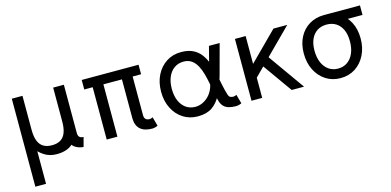

<svg xmlns="http://www.w3.org/2000/svg" viewBox="-69 -913 3100 1523"><g transform="rotate(-15 1481.0 -152.0)"><path d="M519.5 9.8Q484.4 6.3 459.5 -7.6Q434.6 -21.5 421.4 -47.4Q408.2 -73.2 408.2 -110.8V-139.6L496.1 -228.5V-110.8Q496.1 -88.9 507.1 -78.1Q518.1 -67.4 540 -67.4ZM408.2 -507.8H496.1V-228.5Q496.1 -111.3 448.5 -50.8Q400.9 9.8 301.8 9.8Q271.5 9.8 246.1 2.7Q220.7 -4.4 199 -18.3Q177.2 -32.2 156.2 -52.7V214.8H68.4V-507.8H156.2V-228.5Q156.2 -175.3 169.4 -139.6Q182.6 -104 210.4 -86.2Q238.3 -68.4 282.2 -68.4Q326.2 -68.4 354 -86.2Q381.8 -104 395 -139.6Q408.2 -175.3 408.2 -228.5Z M711.9 -454.1V0H799.8V-454.1ZM1040 -454.6H952.1V-112.3Q952.1 -81.1 960.9 -58.1Q969.7 -35.2 986.8 -20Q1003.9 -4.9 1028.3 2.4Q1052.7 9.8 1084 9.8Q1095.7 9.8 1108.9 6.3Q1122.1 2.9 1129.9 -2L1109.4 -76.2Q1105 -73.7 1097.4 -71Q1089.8 -68.4 1084 -68.4Q1073.2 -68.4 1064.9 -71Q1056.6 -73.7 1051 -79.3Q1045.4 -85 1042.7 -93.3Q1040 -101.6 1040 -112.3ZM1109.4 -429.7V-507.8H642.6V-429.7Z M1460 -439.5Q1499 -439.5 1525.6 -420.4Q1552.2 -401.4 1569.6 -369.1Q1586.9 -336.9 1597.9 -296.6Q1608.9 -256.3 1616.7 -213.9Q1624.5 -171.4 1631.8 -131.6Q1639.2 -91.8 1648.9 -61Q1657.7 -34.7 1674.3 -19Q1690.9 -3.4 1715.6 3.2Q1740.2 9.8 1772 9.8Q1783.7 9.8 1796.9 6.3Q1810.1 2.9 1817.9 -2L1797.4 -76.2Q1793 -73.7 1785.4 -71Q1777.8 -68.4 1772 -68.4Q1755.9 -68.4 1745.6 -74Q1735.4 -79.6 1731 -92.8Q1717.8 -133.3 1708.5 -180.4Q1699.2 -227.5 1689.2 -275.1Q1679.2 -322.8 1663.6 -366.2Q1647.9 -409.7 1622.8 -443.8Q1597.7 -478 1558.1 -497.8Q1518.6 -517.6 1460 -517.6Q1391.6 -517.6 1338.9 -483.4Q1286.1 -449.2 1256.3 -389.6Q1226.6 -330.1 1226.6 -253.9Q1226.6 -177.7 1256.3 -118.2Q1286.1 -58.6 1338.9 -24.4Q1391.6 9.8 1460 9.8Q1531.7 9.8 1577.1 -21Q1622.6 -51.8 1652.3 -110.8Q1682.1 -169.9 1707 -253.9L1775.4 -507.8H1687.5L1622.1 -253.9Q1622.1 -211.9 1608.2 -177.7Q1594.2 -143.6 1570.8 -119.1Q1547.4 -94.7 1518.6 -81.5Q1489.7 -68.4 1460 -68.4Q1416 -68.4 1383.3 -91.3Q1350.6 -114.3 1332.5 -156Q1314.5 -197.8 1314.5 -253.9Q1314.5 -310.1 1332.5 -351.8Q1350.6 -393.6 1383.3 -416.5Q1416 -439.5 1460 -439.5Z M2036.1 -274.4 2231 0H2332.5L2089.4 -342.8ZM1988.8 -166 2330.6 -507.8Q2319.8 -507.8 2304.9 -507.8Q2290 -507.8 2273.9 -507.8Q2257.8 -507.8 2243.2 -507.8Q2228.5 -507.8 2217.3 -507.8L1988.8 -279.3V-507.8H1900.9V0H1988.8Z M2927.7 -507.8H2631.8V-429.7H2927.7ZM2486.3 -253.9Q2486.3 -310.1 2504.4 -349.4Q2522.5 -388.7 2555.2 -409.2Q2587.9 -429.7 2631.8 -429.7Q2675.8 -429.7 2708.5 -409.2Q2741.2 -388.7 2759.3 -349.4Q2777.3 -310.1 2777.3 -253.9Q2777.3 -197.8 2759.3 -156Q2741.2 -114.3 2708.5 -91.3Q2675.8 -68.4 2631.8 -68.4Q2587.9 -68.4 2555.2 -91.3Q2522.5 -114.3 2504.4 -156Q2486.3 -197.8 2486.3 -253.9ZM2398.4 -253.9Q2398.4 -177.7 2428.2 -118.2Q2458 -58.6 2510.7 -24.4Q2563.5 9.8 2631.8 9.8Q2700.7 9.8 2753.2 -24.4Q2805.7 -58.6 2835.4 -118.2Q2865.2 -177.7 2865.2 -253.9Q2865.2 -330.1 2835.4 -387.2Q2805.7 -444.3 2753.2 -476.1Q2700.7 -507.8 2631.8 -507.8Q2563.5 -507.8 2510.7 -476.1Q2458 -444.3 2428.2 -387.2Q2398.4 -330.1 2398.4 -253.9Z"/></g></svg>

Font: Giphurs
Style: Regular
Weight: 400
Version: Version 2.010